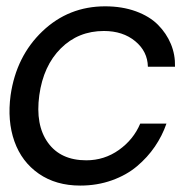

<svg xmlns="http://www.w3.org/2000/svg" viewBox="-20 -575 606 601"><path d="M231 5.9Q155.3 5.9 101.6 -31.2Q47.9 -68.4 25.1 -132.6Q2.4 -196.8 13.2 -276.9Q30.8 -398.9 112.8 -477.1Q194.8 -555.2 309.1 -555.2Q362.3 -555.2 405.3 -539.6Q448.2 -523.9 474.6 -497.3Q501 -470.7 514.9 -437.3Q528.8 -403.8 527.8 -366.2H442.9Q441.9 -414.1 403.3 -446Q364.7 -478 305.2 -478Q225.1 -478 170.4 -423.6Q115.7 -369.1 103 -276.9Q90.3 -183.6 130.1 -128.4Q169.9 -73.2 250 -73.2Q306.6 -73.2 352.3 -105.7Q397.9 -138.2 418.9 -188H501Q487.8 -149.9 464.8 -116.2Q441.9 -82.5 408.9 -54.7Q376 -26.9 330.1 -10.5Q284.2 5.9 231 5.9Z"/></svg>

Font: Oakes Grotesk
Style: Italic
Weight: 400
Italic angle: -8°
Designer: Samuel Oakes
Foundry: Samuel Oakes
Version: Version 1.000;PS 001.000;hotconv 1.0.88;makeotf.lib2.5.64775